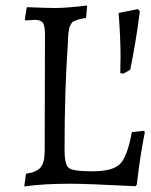

<svg xmlns="http://www.w3.org/2000/svg" viewBox="-20 -666 547 696"><path d="M416 -401 427 -399 452 -413C466 -481 477.7 -551.7 487 -625L480 -633L410 -619C414.7 -558.3 417 -505.3 417 -460C417 -442.7 416.7 -423 416 -401ZM471 9 476 3C483.3 -63 493 -126.3 505 -187L502 -192L458 -187C446.7 -125.7 431.8 -86.7 413.5 -70C395.2 -53.3 362.2 -45 314.5 -45C266.8 -45 238.2 -49.3 228.5 -58C218.8 -66.7 214 -88 214 -122C214 -268 218 -396.7 226 -508C226 -520 226.7 -532.7 228 -546C228.7 -548.7 229.5 -553.2 230.5 -559.5C231.5 -565.8 232.5 -569.8 233.5 -571.5C234.5 -573.2 236.2 -576.2 238.5 -580.5C240.8 -584.8 243.5 -587.5 246.5 -588.5C249.5 -589.5 253.2 -591 257.5 -593C261.8 -595 266.8 -596.5 272.5 -597.5L292 -601L296 -646C245.3 -640 206.7 -637 180 -637C160.7 -637 126.3 -638 77 -640L70 -596L72 -592L106 -594C120.7 -594 130.5 -590.3 135.5 -583C140.5 -575.7 143 -561.3 143 -540L142 -120C142 -91.3 137.2 -71.2 127.5 -59.5C117.8 -47.8 100 -40 74 -36L68 10C113.3 3.3 168.3 0 233 0C275.7 0 355 3 471 9Z"/></svg>

Font: Alegreya SC
Style: Regular
Weight: 400
Designer: Juan Pablo del Peral
Foundry: Juan Pablo del Peral
Version: Version 1.003